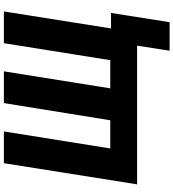

<svg xmlns="http://www.w3.org/2000/svg" viewBox="29 -774 917 1016"><g transform="rotate(-90 488.0 -266.5)"><path d="M727 172 754 0H20L132 -705H300L210 -142H359L450 -705H618L528 -142H677L767 -705H935L845 -138H927L878 172Z"/></g></svg>

Font: Nunito Sans 10pt Condensed Black
Style: Italic
Weight: 900
Width: 3
Italic angle: -9°
Designer: Vernon Adams
Foundry: Vernon Adams
Version: Version 3.101;gftools[0.9.27]